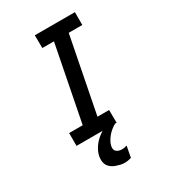

<svg xmlns="http://www.w3.org/2000/svg" viewBox="-214 -775 977 1103"><g transform="rotate(-30 275.0 -223.5)"><path d="M355 0H89V-85H179L277 -585H200L199 -670H465V-585H375L277 -85H354ZM283 223Q267 223 252.5 219.5Q238 216 224 211Q210 206 198 197Q186 188 179 176Q172 164 170.5 148.5Q169 133 172 117Q178 88 196 61.5Q214 35 239.5 15.5Q265 -4 293.5 -16.5Q322 -29 351 -34L345 0Q330 8 316.5 19Q303 30 292 43Q281 56 272.5 71Q264 86 261 102Q259 112 261 121.5Q263 131 270.5 137Q278 143 287.5 145.5Q297 148 307 148Q315 148 323 146.5Q331 145 339 142L325 216Q314 219 303.5 221Q293 223 283 223Z"/></g></svg>

Font: Lode Dark
Style: Bold Italic
Weight: 700
Italic angle: -11°
Monospace: yes
Designer: Belleve Invis
Foundry: Belleve Invis
Version: Version 29.2.0; ttfautohint (v1.8.3)